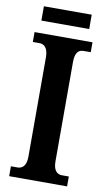

<svg xmlns="http://www.w3.org/2000/svg" viewBox="-94 -891 518 937"><g transform="rotate(10 165.0 -423.0)"><path d="M45 -775H282V-846H45ZM22 0H309V-49H275C251 -49 232 -65 232 -110V-601C232 -651 249 -665 275 -665H309V-714H22V-665H55C77 -665 98 -651 98 -602V-110C98 -63 77 -49 55 -49H22Z"/></g></svg>

Font: Noto Serif Bengali ExtraCondensed
Style: Bold
Weight: 700
Width: 2
Designer: Juan Bruce, Universal Thirst, Indian Type Foundry and the Monotype Design Team.
Foundry: Monotype Imaging Inc.
Version: Version 2.003